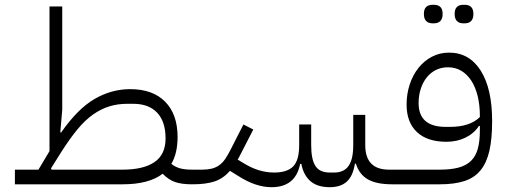

<svg xmlns="http://www.w3.org/2000/svg" viewBox="-20 -767 2115 799"><path d="M779 0Q736 0 708.5 -9.5Q681 -19 657 -44Q600 0 490 0H42V-61H140L186 -138V-740H239V-310L231 -217L234 -215Q302 -313 372.5 -354.5Q443 -396 522 -396Q616 -396 667.5 -343.5Q719 -291 719 -197Q719 -129 693 -85Q711 -71 731 -66Q751 -61 779 -61H796V-16ZM490 -61Q577 -61 623 -92.5Q669 -124 669 -191Q669 -261 634 -298Q599 -335 535 -335H509Q470 -335 435.5 -324.5Q401 -314 368 -291Q335 -268 303 -229.5Q271 -191 236 -136L192 -66L195 -61Z M780 -45 796 -61H821Q843 -61 860 -65Q877 -69 891 -78.5Q905 -88 916.5 -104.5Q928 -121 940 -145L993 -249L1034 -228L979 -121Q977 -116 974.5 -112Q972 -108 969 -103L992 -89Q1026 -68 1057.5 -58.5Q1089 -49 1121 -49Q1175 -49 1200 -74.5Q1225 -100 1225 -163V-249H1275V-163Q1275 -104 1292.5 -76.5Q1310 -49 1353 -49H1371Q1411 -49 1430.5 -76.5Q1450 -104 1450 -163V-289H1500V-163Q1500 -61 1599 -61H1628V-16L1612 0Q1547 0 1511 -20.5Q1475 -41 1461 -86H1457Q1449 -35 1423.5 -11.5Q1398 12 1352 12Q1301 12 1272 -13Q1243 -38 1234 -85H1229Q1210 12 1110 12Q1044 12 971 -35L937 -56Q909 -24 873 -12Q837 0 780 0Z M1612 -45 1628 -61H1810Q1856 -61 1888 -69.5Q1920 -78 1940 -97.5Q1960 -117 1968.5 -148.5Q1977 -180 1977 -225V-243H1973Q1953 -212 1917.5 -194.5Q1882 -177 1838 -177Q1758 -177 1715 -217.5Q1672 -258 1672 -332Q1672 -376 1685 -415.5Q1698 -455 1721.5 -484.5Q1745 -514 1777.5 -531Q1810 -548 1849 -548Q1933 -548 1980.5 -473Q2028 -398 2028 -263Q2028 -189 2016.5 -139Q2005 -89 1979.5 -58Q1954 -27 1912.5 -13.5Q1871 0 1810 0H1612ZM1852 -239Q1936 -239 1977 -280V-283Q1977 -329 1968 -366.5Q1959 -404 1941.5 -431Q1924 -458 1899.5 -472.5Q1875 -487 1844 -487Q1817 -487 1794.5 -476Q1772 -465 1756 -445Q1740 -425 1731 -397.5Q1722 -370 1722 -338Q1722 -239 1835 -239ZM1907 -670Q1891 -670 1881.5 -679.5Q1872 -689 1872 -709Q1872 -729 1881.5 -738Q1891 -747 1907 -747H1915Q1931 -747 1940.5 -738Q1950 -729 1950 -709Q1950 -689 1940.5 -679.5Q1931 -670 1915 -670ZM1779 -670Q1763 -670 1753.5 -679.5Q1744 -689 1744 -709Q1744 -729 1753.5 -738Q1763 -747 1779 -747H1787Q1803 -747 1812.5 -738Q1822 -729 1822 -709Q1822 -689 1812.5 -679.5Q1803 -670 1787 -670Z"/></svg>

Font: IBM Plex Sans Arabic Light
Style: Regular
Weight: 300
Designer: Mike Abbink, Paul van der Laan, Pieter van Rosmalen, Wael Morcos, Khajak Apelian
Foundry: Bold Monday
Version: Version 1.2